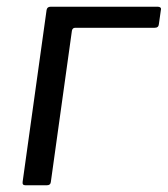

<svg xmlns="http://www.w3.org/2000/svg" viewBox="-20 -550 498 570"><path d="M55.2 0Q45.6 0 47.2 -10.4L118.3 -520.4Q120.1 -530 130 -530H448.5Q453.4 -530 456.1 -527.7Q458.9 -525.3 457.6 -520.4L451.6 -477.9Q450.7 -467.5 438.8 -467.5H203.4Q195.1 -467.5 193.5 -458.8L130.9 -9.6Q129.9 0 119.2 0Z"/></svg>

Font: Libre Franklin Thin
Style: Italic
Weight: 100
Italic angle: -8°
Designer: Pablo Impallari, Rodrigo Fuenzalida, Nhung Nguyen
Foundry: Impallari Type
Version: Version 3.000